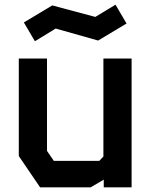

<svg xmlns="http://www.w3.org/2000/svg" viewBox="-20 -797 640 817"><path d="M420 -548V-131L402.5 -112.5H209L180 -155V-548H60V-133L150.5 0H366L421.5 -32.5V0H540V-548ZM471.5 -777 385.5 -725 202.5 -774 81.5 -701.5 128.5 -621.5 217 -675.5 397.5 -624.5 518.5 -697Z"/></svg>

Font: Kode Mono
Style: Regular
Weight: 400
Monospace: yes
Designer: Isa Ozler
Foundry: Kadena LLC
Version: Version 1.000;gftools[0.9.28]